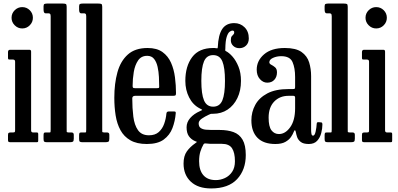

<svg xmlns="http://www.w3.org/2000/svg" viewBox="-20 -800 2241 1080"><path d="M45 -700Q45 -725 62.8 -742.5Q80.5 -760 105 -760Q130 -760 147.5 -742.5Q165 -725 165 -700Q165 -675.5 147.5 -657.8Q130 -640 105 -640Q80.5 -640 62.8 -657.8Q45 -675.5 45 -700ZM53 -465H35.5Q28 -465 26.5 -467.2Q25 -469.5 25 -477V-507Q25 -520 37 -520H145.5Q155 -520 155 -509.5V-67Q155 -55 165.5 -55H183Q190 -55 192.5 -53.5Q195 -52 195 -45V-12Q195 -5 193.8 -2.5Q192.5 0 185.5 0H40.5Q32 0 28.5 -2Q25 -4 25 -12V-40Q25 -50 28.8 -52.5Q32.5 -55 41.5 -55H53.5Q62 -55 63.5 -58Q65 -61 65 -69V-453Q65 -465 53 -465Z M254 -725H236.5Q225 -725 225 -746V-765Q225 -775.5 230.5 -777.8Q236 -780 245.5 -780H332.5Q345.5 -780 350.2 -777.5Q355 -775 355 -762V-77Q355 -64 355.2 -59.5Q355.5 -55 365.5 -55H381.5Q395 -55 395 -42V-20Q395 -6 389.8 -3Q384.5 0 371.5 0H244.5Q233.5 0 229.2 -3Q225 -6 225 -18V-38Q225 -47 226.8 -51Q228.5 -55 237.5 -55H259.5Q263.5 -55 264.2 -57.5Q265 -60 265 -72V-708Q265 -719 261.5 -722Q258 -725 254 -725Z M454 -725H436.5Q425 -725 425 -746V-765Q425 -775.5 430.5 -777.8Q436 -780 445.5 -780H532.5Q545.5 -780 550.2 -777.5Q555 -775 555 -762V-77Q555 -64 555.2 -59.5Q555.5 -55 565.5 -55H581.5Q595 -55 595 -42V-20Q595 -6 589.8 -3Q584.5 0 571.5 0H444.5Q433.5 0 429.2 -3Q425 -6 425 -18V-38Q425 -47 426.8 -51Q428.5 -55 437.5 -55H459.5Q463.5 -55 464.2 -57.5Q465 -60 465 -72V-708Q465 -719 461.5 -722Q458 -725 454 -725Z M623 -250Q623 -330 640.5 -393.2Q658 -456.5 699 -493.2Q740 -530 810.5 -530Q862.5 -530 894 -507.2Q925.5 -484.5 942 -447.2Q958.5 -410 964.2 -365Q970 -320 970 -275.5Q970 -265.5 966.2 -263.2Q962.5 -261 952 -261H740.5Q724 -261 724 -246.5Q724 -191.5 730 -144Q736 -96.5 756.2 -67.8Q776.5 -39 818 -39Q852.5 -39 873 -57.2Q893.5 -75.5 903.5 -103.8Q913.5 -132 916 -161Q917 -173 929.5 -173H958.5Q966 -173 967.5 -170.5Q969 -168 968.5 -162.5Q965 -119 950 -79.5Q935 -40 901 -15Q867 10 806 10Q749.5 10 713.5 -10.8Q677.5 -31.5 657.8 -67.5Q638 -103.5 630.5 -150.5Q623 -197.5 623 -250ZM740 -304H861Q871 -304 873.2 -305.5Q875.5 -307 875.5 -312Q875.5 -337 874 -366.8Q872.5 -396.5 866.5 -423.8Q860.5 -451 846.8 -468.5Q833 -486 808 -486Q774.5 -486 756.8 -460Q739 -434 732.5 -395Q726 -356 726 -316.5Q726 -309 728.5 -306.5Q731 -304 740 -304Z M1022.5 -345Q1022.5 -427.5 1061 -478.8Q1099.5 -530 1179 -530Q1186 -530 1188.8 -529.8Q1191.5 -529.5 1194 -529Q1200 -528.5 1202.2 -528.2Q1204.5 -528 1205 -534Q1208 -604 1230.2 -637Q1252.5 -670 1297.5 -670Q1332 -670 1355.8 -646.5Q1379.5 -623 1379.5 -584Q1379.5 -558.5 1364.2 -543.8Q1349 -529 1326.5 -529Q1305.5 -529 1292 -541.8Q1278.5 -554.5 1278.5 -573Q1278.5 -589 1283.2 -595.5Q1288 -602 1292.8 -606Q1297.5 -610 1297.5 -618Q1297.5 -628 1287 -628Q1280.5 -628 1271.2 -621Q1262 -614 1255 -592Q1248 -570 1247.5 -525.5Q1247.5 -520.5 1246.8 -517.8Q1246 -515 1250.5 -512.5Q1268 -504 1287.8 -481.8Q1307.5 -459.5 1321.5 -425Q1335.5 -390.5 1335.5 -345Q1335.5 -290 1315.2 -248.2Q1295 -206.5 1259.8 -183.2Q1224.5 -160 1179 -160H1170.5Q1167.5 -160 1165 -159.2Q1162.5 -158.5 1155 -155Q1132 -144.5 1114.8 -132.5Q1097.5 -120.5 1097.5 -106Q1097.5 -87.5 1109.2 -79.8Q1121 -72 1137.8 -70.5Q1154.5 -69 1169.5 -69H1215.5Q1260.5 -69 1293.5 -57Q1326.5 -45 1344.5 -14.2Q1362.5 16.5 1362.5 72Q1362.5 155 1313.8 207.5Q1265 260 1167.5 260Q1094 260 1053.2 221.8Q1012.5 183.5 1012.5 120Q1012.5 77.5 1030.8 51.8Q1049 26 1079.5 5Q1089 -2 1087.8 -2Q1086.5 -2 1076.5 -6.5Q1055 -16 1042.2 -34.2Q1029.5 -52.5 1029.5 -84Q1029.5 -112.5 1049.8 -136Q1070 -159.5 1105 -175Q1118.5 -180.5 1117 -182.5Q1115.5 -184.5 1104 -190Q1065 -210 1043.8 -252Q1022.5 -294 1022.5 -345ZM1112.5 -345Q1112.5 -271 1127.5 -235.5Q1142.5 -200 1179 -200Q1216 -200 1230.8 -235.5Q1245.5 -271 1245.5 -345Q1245.5 -419.5 1230.8 -454.8Q1216 -490 1179 -490Q1142.5 -490 1127.5 -454.8Q1112.5 -419.5 1112.5 -345ZM1301.5 107Q1301.5 59 1285.2 34Q1269 9 1227.5 9H1173.5Q1166 9 1161 8.8Q1156 8.5 1138.5 7Q1128.5 5.5 1125 11.5Q1114 30.5 1107 53Q1100 75.5 1100 107Q1100 158 1124 185.5Q1148 213 1193.5 213Q1220.5 213 1245.2 201.5Q1270 190 1285.8 166.5Q1301.5 143 1301.5 107Z M1394 -123Q1394 -170 1415.8 -210Q1437.5 -250 1483.5 -274.5Q1529.5 -299 1603 -299H1627Q1635.5 -299 1637.8 -301Q1640 -303 1640 -312V-367Q1640 -417.5 1625.5 -450.8Q1611 -484 1562 -484Q1536.5 -484 1515.8 -474.5Q1495 -465 1495 -450Q1495 -441 1505.8 -435.8Q1516.5 -430.5 1527.2 -421.5Q1538 -412.5 1538 -393Q1538 -367.5 1523.2 -351.2Q1508.5 -335 1483 -335Q1460 -335 1442 -355Q1424 -375 1424 -408Q1424 -458.5 1465.2 -494.2Q1506.5 -530 1582 -530Q1644.5 -530 1676.2 -507.5Q1708 -485 1719 -448.8Q1730 -412.5 1730 -372V-71Q1730 -56 1732 -46.5Q1734 -37 1741 -37Q1750.5 -37 1755.5 -60.2Q1760.5 -83.5 1761.5 -104Q1762 -109.5 1764.5 -111.5Q1767 -113.5 1775 -112.5L1787 -111.5Q1793.5 -111 1793.5 -99.5Q1793.5 -77.5 1787 -51.8Q1780.5 -26 1764 -8Q1747.5 10 1717 10H1716.5Q1686.5 10 1671.5 -1.8Q1656.5 -13.5 1651.2 -29.2Q1646 -45 1644 -57Q1642.5 -66 1639 -67Q1635.5 -68 1631.5 -56.5Q1627.5 -45.5 1617 -29.8Q1606.5 -14 1585.5 -2Q1564.5 10 1529 10Q1462.5 10 1428.2 -25Q1394 -60 1394 -123ZM1491 -138Q1491 -88 1507 -67Q1523 -46 1549 -46Q1585 -46 1612.5 -84.5Q1640 -123 1640 -191V-251Q1640 -261 1630 -261H1603Q1553.5 -261 1522.2 -228.5Q1491 -196 1491 -138Z M1835 -725H1817.5Q1806 -725 1806 -746V-765Q1806 -775.5 1811.5 -777.8Q1817 -780 1826.5 -780H1913.5Q1926.5 -780 1931.2 -777.5Q1936 -775 1936 -762V-77Q1936 -64 1936.2 -59.5Q1936.5 -55 1946.5 -55H1962.5Q1976 -55 1976 -42V-20Q1976 -6 1970.8 -3Q1965.5 0 1952.5 0H1825.5Q1814.5 0 1810.2 -3Q1806 -6 1806 -18V-38Q1806 -47 1807.8 -51Q1809.5 -55 1818.5 -55H1840.5Q1844.5 -55 1845.2 -57.5Q1846 -60 1846 -72V-708Q1846 -719 1842.5 -722Q1839 -725 1835 -725Z M2036 -700Q2036 -725 2053.8 -742.5Q2071.5 -760 2096 -760Q2121 -760 2138.5 -742.5Q2156 -725 2156 -700Q2156 -675.5 2138.5 -657.8Q2121 -640 2096 -640Q2071.5 -640 2053.8 -657.8Q2036 -675.5 2036 -700ZM2044 -465H2026.5Q2019 -465 2017.5 -467.2Q2016 -469.5 2016 -477V-507Q2016 -520 2028 -520H2136.5Q2146 -520 2146 -509.5V-67Q2146 -55 2156.5 -55H2174Q2181 -55 2183.5 -53.5Q2186 -52 2186 -45V-12Q2186 -5 2184.8 -2.5Q2183.5 0 2176.5 0H2031.5Q2023 0 2019.5 -2Q2016 -4 2016 -12V-40Q2016 -50 2019.8 -52.5Q2023.5 -55 2032.5 -55H2044.5Q2053 -55 2054.5 -58Q2056 -61 2056 -69V-453Q2056 -465 2044 -465Z"/></svg>

Font: Besley* Condensed
Style: Regular
Weight: 400
Width: 3
Designer: Owen Earl
Foundry: indestructible type*
Version: Version 3.000; ttfautohint (v1.8.3)